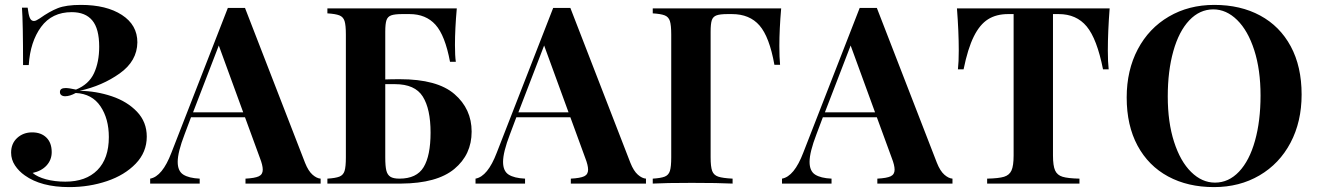

<svg xmlns="http://www.w3.org/2000/svg" viewBox="-20 -742 5324 776"><path d="M535.2 -570.8Q534.2 -495.1 463.6 -445.1Q393.1 -395 301.8 -375Q369.1 -374 431.6 -353Q494.1 -332 533.7 -290.5Q573.2 -249 573.2 -189.9Q573.2 -127 528.6 -80.6Q483.9 -34.2 412.4 -10Q340.8 14.2 259.8 14.2Q146 14.2 80.1 -33.2Q56.2 -49.8 40.5 -73.5Q24.9 -97.2 24.9 -125Q24.9 -162.1 49.6 -184.6Q74.2 -207 109.9 -207Q146 -207 167.5 -186Q189 -165 189 -127Q189 -96.2 168.5 -73.5Q147.9 -50.8 111.8 -43Q130.9 -26.9 166 -17.3Q201.2 -7.8 244.1 -7.8Q327.1 -7.8 373.5 -54.4Q419.9 -101.1 419.9 -188Q419.9 -262.2 386 -312.5Q352.1 -362.8 286.1 -366.2Q262.2 -353 243.2 -353Q233.9 -353 228 -357.4Q222.2 -361.8 222.2 -370.1Q222.2 -386.2 245.1 -386.2Q258.8 -386.2 287.1 -379.9Q338.9 -400.9 359.9 -446Q380.9 -491.2 380.9 -553.2Q380.9 -626 353 -659.4Q325.2 -692.9 270 -692.9Q189.9 -692.9 146 -633.1Q102.1 -573.2 96.2 -479H73.2Q73.2 -649.9 68.8 -710.9H91.8Q95.2 -682.1 100.6 -669.7Q106 -657.2 117.2 -657.2Q122.1 -657.2 127.9 -660.2Q133.8 -663.1 141.1 -668Q180.2 -695.8 213.6 -709Q247.1 -722.2 307.1 -722.2Q410.2 -722.2 472.7 -681.6Q535.2 -641.1 535.2 -570.8Z M1275.9 -20V0H972.2V-20Q1010.3 -22 1026.1 -29.5Q1042 -37.1 1042 -56.2Q1042 -74.2 1030.3 -104L970.2 -268.1H752L726.1 -199.2Q698.2 -127 698.2 -87.9Q698.2 -50.8 720.7 -36.4Q743.2 -22 787.1 -20V0H586.9V-20Q636.2 -28.8 672.9 -125L900.9 -710H970.2L1212.9 -84Q1226.1 -50.8 1243.2 -35.9Q1260.3 -21 1275.9 -20ZM962.9 -288.1 864.3 -558.1 760.3 -288.1Z M1886.2 -210Q1886.2 -117.2 1816.2 -59.1Q1746.1 -1 1601.1 0H1303.2V-20Q1335.9 -22 1351.6 -28.1Q1367.2 -34.2 1372.6 -51Q1377.9 -67.9 1377.9 -106V-602.1Q1377.9 -640.1 1372.6 -657Q1367.2 -673.8 1351.6 -679.9Q1335.9 -686 1303.2 -688V-708H1826.2Q1818.8 -625 1818.8 -560.1Q1818.8 -516.1 1822.3 -492.2H1798.8Q1778.8 -599.1 1740 -642.1Q1701.2 -685.1 1635.3 -685.1H1606Q1575.2 -685.1 1561 -679.9Q1546.9 -674.8 1542 -660.4Q1537.1 -646 1537.1 -613.8V-420.9Q1559.1 -421.9 1596.2 -421.9Q1747.1 -421.9 1816.7 -361.8Q1886.2 -301.8 1886.2 -210ZM1720.2 -206.1Q1720.2 -301.8 1688.7 -351.8Q1657.2 -401.9 1576.2 -401.9H1537.1V-106Q1537.1 -69.8 1541.5 -52.5Q1545.9 -35.2 1557.9 -27.6Q1569.8 -20 1594.2 -20Q1664.1 -20 1692.1 -66.4Q1720.2 -112.8 1720.2 -206.1Z M2590.8 -20V0H2287.1V-20Q2325.2 -22 2341.1 -29.5Q2356.9 -37.1 2356.9 -56.2Q2356.9 -74.2 2345.2 -104L2285.2 -268.1H2066.9L2041 -199.2Q2013.2 -127 2013.2 -87.9Q2013.2 -50.8 2035.6 -36.4Q2058.1 -22 2102.1 -20V0H1901.9V-20Q1951.2 -28.8 1987.8 -125L2215.8 -710H2285.2L2527.8 -84Q2541 -50.8 2558.1 -35.9Q2575.2 -21 2590.8 -20ZM2277.8 -288.1 2179.2 -558.1 2075.2 -288.1Z M3129.9 -556.2Q3129.9 -508.8 3132.8 -480H3109.9Q3089.8 -592.8 3049.8 -638.9Q3009.8 -685.1 2938 -685.1H2920.9Q2890.1 -685.1 2876 -679.9Q2861.8 -674.8 2856.9 -660.4Q2852.1 -646 2852.1 -613.8V-106Q2852.1 -67.9 2858.4 -51Q2864.7 -34.2 2882.8 -28.1Q2900.9 -22 2940.9 -20V0Q2882.8 -2.9 2775.9 -2.9Q2668.9 -2.9 2618.2 0V-20Q2650.9 -22 2666.5 -28.1Q2682.1 -34.2 2687.5 -51Q2692.9 -67.9 2692.9 -106V-602.1Q2692.9 -640.1 2687.5 -657Q2682.1 -673.8 2666.5 -679.9Q2650.9 -686 2618.2 -688V-708H3137.2Q3129.9 -623 3129.9 -556.2Z M3829.6 -20V0H3525.9V-20Q3564 -22 3579.8 -29.5Q3595.7 -37.1 3595.7 -56.2Q3595.7 -74.2 3584 -104L3523.9 -268.1H3305.7L3279.8 -199.2Q3252 -127 3252 -87.9Q3252 -50.8 3274.4 -36.4Q3296.9 -22 3340.8 -20V0H3140.6V-20Q3189.9 -28.8 3226.6 -125L3454.6 -710H3523.9L3766.6 -84Q3779.8 -50.8 3796.9 -35.9Q3814 -21 3829.6 -20ZM3516.6 -288.1 3418 -558.1 3314 -288.1Z M4457.5 -538.1Q4457.5 -491.2 4460.9 -461.9H4438Q4413.6 -585 4372.1 -635Q4330.6 -685.1 4258.8 -685.1H4235.8V-113.8Q4235.8 -71.8 4244.4 -53Q4252.9 -34.2 4274.4 -27.6Q4295.9 -21 4342.8 -20V0H3969.7V-20Q4016.6 -21 4038.1 -27.6Q4059.6 -34.2 4068.1 -53Q4076.7 -71.8 4076.7 -113.8V-685.1H4054.7Q4006.8 -685.1 3973.4 -664.1Q3939.9 -643.1 3915.8 -594.5Q3891.6 -545.9 3874.5 -461.9H3851.6Q3855 -491.2 3855 -538.1Q3855 -612.8 3847.7 -708H4464.8Q4457.5 -612.8 4457.5 -538.1Z M5240.7 -359.9Q5240.7 -250 5195.8 -165Q5150.9 -80.1 5070.3 -33Q4989.7 14.2 4886.7 14.2Q4780.8 14.2 4701.2 -28.8Q4621.6 -71.8 4577.6 -153.3Q4533.7 -234.9 4533.7 -348.1Q4533.7 -458 4578.6 -543Q4623.5 -627.9 4704.1 -675Q4784.7 -722.2 4887.7 -722.2Q4993.7 -722.2 5073.2 -679.2Q5152.8 -636.2 5196.8 -554.7Q5240.7 -473.1 5240.7 -359.9ZM4699.7 -352.1Q4699.7 -248 4725.1 -168.9Q4750.5 -89.8 4794.2 -46.9Q4837.9 -3.9 4890.6 -3.9Q4945.8 -3.9 4987.8 -48.3Q5029.8 -92.8 5052.2 -172.9Q5074.7 -252.9 5074.7 -356Q5074.7 -460 5049.3 -539.1Q5023.9 -618.2 4980.2 -661.1Q4936.5 -704.1 4883.8 -704.1Q4828.6 -704.1 4786.6 -659.7Q4744.6 -615.2 4722.2 -535.2Q4699.7 -455.1 4699.7 -352.1Z"/></svg>

Font: Neothic
Style: Regular
Weight: 400
Designer: Vasily Draigo aka Daymarius
Foundry: Vasily Draigo aka Daymarius
Version: Version 1.00 May 8, 2019, initial release